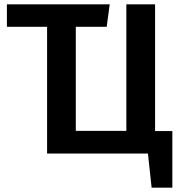

<svg xmlns="http://www.w3.org/2000/svg" viewBox="-20 -711 834 889"><path d="M778 158H682L665 0H198V-587H12V-691H488L474 -587H331V-105H565V-691H698V-104H778Z"/></svg>

Font: Trujillo Medium
Style: Regular
Weight: 500
Designer: Fira Sans original fonts by bBox Type GmbH, Carrois Corporate GbR, & Edenspiekermann AG / Changes by Cristiano Sobral
Foundry: Fira Sans original fonts by bBox Type GmbH, Carrois Corporate GbR, & Edenspiekermann AG / Changes by Cristiano Sobral
Version: Version 4.301;October 17, 2021;FontCreator 14.0.0.2814 64-bi